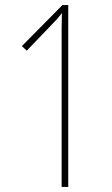

<svg xmlns="http://www.w3.org/2000/svg" viewBox="-20 -734 439 754"><path d="M248 0V-714H225L66 -553L85 -535L183 -637C198 -652 210 -665 223 -683C222 -639 222 -611 222 -569V0Z"/></svg>

Font: Noto Sans Tamil ExtraCondensed Thin
Style: Regular
Weight: 100
Width: 2
Designer: Jelle Bosma - Monotype Design Team
Foundry: Monotype Imaging Inc.
Version: Version 2.004